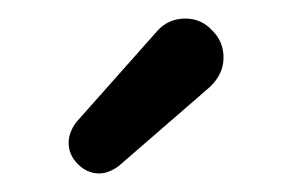

<svg xmlns="http://www.w3.org/2000/svg" viewBox="-20 -783 315 207"><path d="M206 -689 108 -604Q97 -596 87 -596Q74 -596 64 -606Q54 -616 54 -629Q54 -640 62 -651L149 -749Q161 -763 180 -763Q197 -763 209 -750Q221 -738 221 -721Q221 -703 206 -689Z"/></svg>

Font: Kiwi Maru Medium
Style: Regular
Weight: 500
Designer: Hiroki-Chan
Version: Version 1.100